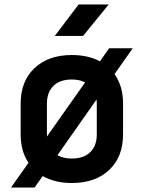

<svg xmlns="http://www.w3.org/2000/svg" viewBox="-20 -805 640 855"><path d="M29 30 107 -80Q72 -132 72 -206V-344Q72 -443 133.5 -501.5Q195 -560 300 -560Q372 -560 425 -532L466 -590H571L490 -475Q528 -421 528 -345V-206Q528 -107 466.5 -48.5Q405 10 300 10Q225 10 170 -21L134 30ZM189 -206Q189 -206 189 -205Q189 -204 189 -197L359 -438Q334 -451 300 -451Q247 -451 218 -422.5Q189 -394 189 -344ZM300 -99Q353 -99 382 -127.5Q411 -156 411 -206V-344Q411 -354 410 -362L236 -114Q262 -99 300 -99ZM224 -645 330 -785H464L350 -645Z"/></svg>

Font: JetBrains Mono NL
Style: Bold
Weight: 700
Monospace: yes
Designer: Philipp Nurullin, Konstantin Bulenkov
Foundry: JetBrains
Version: Version 2.305; ttfautohint (v1.8.4.7-5d5b)